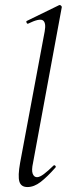

<svg xmlns="http://www.w3.org/2000/svg" viewBox="-20 -746 277 775"><path d="M90.8 9Q64.8 9 58.2 -13.2Q51.6 -35.4 61.2 -89L160.4 -619.4Q166.8 -654.6 153.1 -663.8Q139.4 -673 93.6 -650.6Q89.6 -648.8 87.2 -654.8Q84.8 -660.8 88.8 -661.8L218.2 -725Q222.4 -727 226.4 -723Q230.4 -719 229.4 -717L113.4 -89Q106.6 -58.6 112 -44.7Q117.4 -30.8 129.4 -30.8Q140.4 -30.8 157.4 -43.6Q174.4 -56.4 195.2 -77Q199.2 -81 203.2 -77Q207.2 -73 203.2 -69Q170.6 -32 144 -11.5Q117.4 9 90.8 9Z"/></svg>

Font: Cormorant Garamond Light
Style: Italic
Weight: 300
Italic angle: -10°
Designer: Christian Thalmann (Catharsis Fonts)
Foundry: Catharsis Fonts
Version: Version 4.001